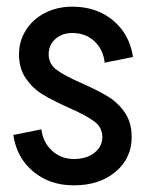

<svg xmlns="http://www.w3.org/2000/svg" viewBox="-20 -541 439 576"><path d="M226 -291Q273 -270 303 -252Q333 -234 354 -204Q375 -174 375 -130Q375 -66 326.5 -25.5Q278 15 202 15H201Q129 15 79.5 -26.5Q30 -68 20 -136L104 -153Q109 -114 136 -89Q163 -64 202 -64Q239 -64 263 -82.5Q287 -101 287 -130Q287 -159 262.5 -177Q238 -195 186 -218Q139 -239 109 -257Q79 -275 58 -305Q37 -335 37 -378Q37 -418 58 -451Q79 -484 115.5 -502.5Q152 -521 197 -521Q270 -521 319.5 -479.5Q369 -438 379 -370L294 -353Q290 -392 263.5 -417Q237 -442 197 -442Q166 -442 146 -424Q126 -406 126 -378Q126 -349 150.5 -331Q175 -313 226 -291Z"/></svg>

Font: Akshar
Style: Regular
Weight: 400
Designer: Tall Chai
Foundry: Tall Chai
Version: Version 1.000